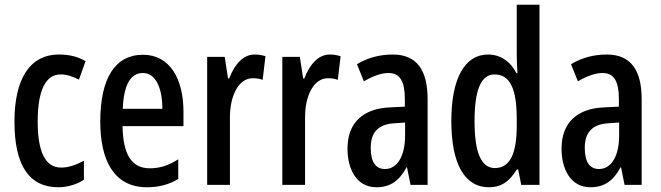

<svg xmlns="http://www.w3.org/2000/svg" viewBox="-20 -780 2787 810"><path d="M227 10C261 10 304 -1 334 -22V-102C301 -84 269 -73 238 -73C172 -73 139 -138 139 -267C139 -398 172 -466 236 -466C261 -466 286 -458 313 -444L341 -522C310 -540 275 -550 229 -550C101 -550 41 -440 41 -267C41 -81 103 10 227 10Z M583 -549C465 -549 403 -449 403 -267C403 -106 459 10 600 10C649 10 693 -1 732 -25V-108C690 -81 653 -70 612 -70C535 -70 499 -128 497 -248H754V-309C754 -447 697 -549 583 -549ZM583 -472C638 -472 665 -406 665 -321H498C502 -425 532 -472 583 -472Z M1054 -550C1006 -550 969 -508 947 -449H942L928 -540H854V0H950V-280C949 -379 988 -450 1046 -450C1062 -450 1076 -448 1088 -443L1100 -543C1083 -548 1069 -550 1054 -550Z M1371 -550C1323 -550 1286 -508 1264 -449H1259L1245 -540H1171V0H1267V-280C1266 -379 1305 -450 1363 -450C1379 -450 1393 -448 1405 -443L1417 -543C1400 -548 1386 -550 1371 -550Z M1637 -550C1581 -550 1530 -536 1486 -509L1515 -437C1555 -460 1589 -472 1619 -472C1668 -472 1688 -436 1688 -361V-330L1625 -327C1511 -322 1446 -262 1446 -153C1446 -68 1483 10 1568 10C1627 10 1665 -18 1695 -74H1697L1712 0H1784V-362C1784 -483 1739 -550 1637 -550ZM1644 -260 1689 -263V-209C1689 -121 1656 -67 1604 -67C1566 -67 1544 -95 1544 -156C1544 -222 1576 -256 1644 -260Z M2043 10C2095 10 2130 -15 2160 -65H2166L2179 0H2256V-760H2160V-550C2160 -529 2161 -504 2163 -471H2159C2132 -523 2089 -550 2039 -550C1940 -550 1884 -448 1884 -270C1884 -90 1939 10 2043 10ZM2068 -71C2009 -71 1982 -138 1982 -270C1982 -397 2008 -466 2066 -466C2131 -466 2160 -407 2160 -278V-248C2160 -128 2129 -71 2068 -71Z M2540 -550C2484 -550 2433 -536 2389 -509L2418 -437C2458 -460 2492 -472 2522 -472C2571 -472 2591 -436 2591 -361V-330L2528 -327C2414 -322 2349 -262 2349 -153C2349 -68 2386 10 2471 10C2530 10 2568 -18 2598 -74H2600L2615 0H2687V-362C2687 -483 2642 -550 2540 -550ZM2547 -260 2592 -263V-209C2592 -121 2559 -67 2507 -67C2469 -67 2447 -95 2447 -156C2447 -222 2479 -256 2547 -260Z"/></svg>

Font: Noto Sans Khmer ExtraCondensed Medium
Style: Regular
Weight: 500
Width: 2
Designer: Danh Hong and the Monotype Design Team
Foundry: Monotype Imaging Inc.
Version: Version 2.004